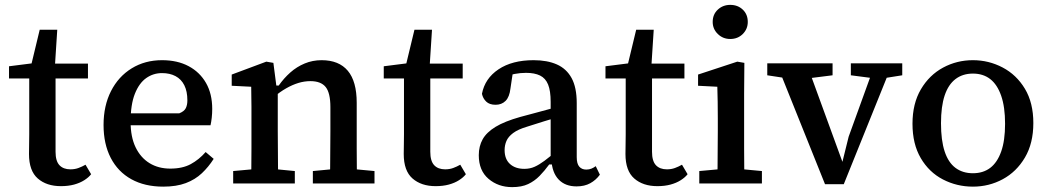

<svg xmlns="http://www.w3.org/2000/svg" viewBox="-20 -753 4305 788"><path d="M156 -431V-492H341V-431ZM230 11Q171 11 135 -20.5Q99 -52 99 -121Q99 -140 99.5 -159Q100 -178 100 -202V-431H17V-481L143 -497L103 -465L143 -631H215L204 -460L208 -450V-130Q208 -92 224 -75Q240 -58 269 -58Q287 -58 302 -63.5Q317 -69 331 -77L354 -38Q344 -25 326 -13.5Q308 -2 284 4.5Q260 11 230 11Z M650 13Q574 13 519 -17.5Q464 -48 434.5 -105Q405 -162 405 -240Q405 -319 435.5 -379Q466 -439 520.5 -472.5Q575 -506 645 -506Q708 -506 754 -481.5Q800 -457 825.5 -412.5Q851 -368 851 -306Q851 -287 849 -269.5Q847 -252 844 -239H470V-288H716Q736 -296 742.5 -309Q749 -322 749 -341Q749 -378 736.5 -403Q724 -428 700.5 -440.5Q677 -453 645 -453Q609 -453 580 -432.5Q551 -412 533.5 -368Q516 -324 516 -253Q516 -191 536.5 -148.5Q557 -106 593.5 -83.5Q630 -61 679 -61Q729 -61 763 -79.5Q797 -98 824 -129L857 -101Q836 -68 808.5 -42Q781 -16 742.5 -1.5Q704 13 650 13Z M937 0V-51L1047 -61H1087L1190 -51V0ZM1011 0Q1011 -30 1011.5 -67Q1012 -104 1012 -143Q1012 -182 1012 -215V-268Q1012 -294 1012 -315Q1012 -336 1011.5 -356Q1011 -376 1011 -397L931 -401V-447L1073 -500L1102 -495L1116 -387L1120 -386V-215Q1120 -182 1120.5 -143Q1121 -104 1121 -67Q1121 -30 1122 0ZM1264 0V-51L1370 -61H1410L1517 -51V0ZM1334 0Q1335 -30 1335 -67Q1335 -104 1335.5 -142.5Q1336 -181 1336 -215V-313Q1336 -372 1316.5 -396Q1297 -420 1254 -420Q1229 -420 1204.5 -412.5Q1180 -405 1154.5 -390.5Q1129 -376 1103 -354L1097 -402H1124Q1145 -432 1171.5 -455.5Q1198 -479 1230.5 -492.5Q1263 -506 1300 -506Q1371 -506 1407.5 -462.5Q1444 -419 1444 -331V-215Q1444 -181 1444 -142.5Q1444 -104 1444.5 -67Q1445 -30 1445 0Z M1694 -431V-492H1879V-431ZM1768 11Q1709 11 1673 -20.5Q1637 -52 1637 -121Q1637 -140 1637.5 -159Q1638 -178 1638 -202V-431H1555V-481L1681 -497L1641 -465L1681 -631H1753L1742 -460L1746 -450V-130Q1746 -92 1762 -75Q1778 -58 1807 -58Q1825 -58 1840 -63.5Q1855 -69 1869 -77L1892 -38Q1882 -25 1864 -13.5Q1846 -2 1822 4.5Q1798 11 1768 11Z M2082 15Q2025 15 1985 -19Q1945 -53 1945 -116Q1945 -153 1961 -181.5Q1977 -210 2014 -232.5Q2051 -255 2115 -273Q2143 -281 2171 -288Q2199 -295 2226.5 -303Q2254 -311 2282 -318V-276Q2247 -266 2212.5 -255Q2178 -244 2143 -233Q2106 -222 2086 -207Q2066 -192 2058.5 -174.5Q2051 -157 2051 -137Q2051 -100 2073 -80Q2095 -60 2132 -60Q2155 -60 2174 -68.5Q2193 -77 2214.5 -93Q2236 -109 2265 -134L2271 -78H2234Q2215 -52 2194.5 -31Q2174 -10 2147.5 2.5Q2121 15 2082 15ZM2346 12Q2300 12 2273 -16Q2246 -44 2243 -97L2240 -99V-335Q2240 -380 2229.5 -406Q2219 -432 2196.5 -443Q2174 -454 2139 -454Q2115 -454 2092 -449.5Q2069 -445 2045 -435L2088 -477L2075 -390Q2071 -355 2055 -339Q2039 -323 2014 -323Q1989 -323 1975.5 -336Q1962 -349 1958 -368Q1970 -431 2026 -468.5Q2082 -506 2170 -506Q2226 -506 2265.5 -488.5Q2305 -471 2326 -432.5Q2347 -394 2347 -330V-108Q2347 -81 2357.5 -69Q2368 -57 2386 -57Q2398 -57 2407.5 -61Q2417 -65 2425 -71L2442 -36Q2426 -14 2402.5 -1Q2379 12 2346 12Z M2604 -431V-492H2789V-431ZM2678 11Q2619 11 2583 -20.5Q2547 -52 2547 -121Q2547 -140 2547.5 -159Q2548 -178 2548 -202V-431H2465V-481L2591 -497L2551 -465L2591 -631H2663L2652 -460L2656 -450V-130Q2656 -92 2672 -75Q2688 -58 2717 -58Q2735 -58 2750 -63.5Q2765 -69 2779 -77L2802 -38Q2792 -25 2774 -13.5Q2756 -2 2732 4.5Q2708 11 2678 11Z M2850 0V-51L2960 -61H3000L3107 -51V0ZM2924 0Q2925 -30 2925 -67Q2925 -104 2925.5 -143Q2926 -182 2926 -215V-267Q2926 -304 2925.5 -334.5Q2925 -365 2924 -397L2845 -401V-447L3006 -500L3035 -495L3034 -369V-215Q3034 -182 3034 -143Q3034 -104 3034.5 -67Q3035 -30 3035 0ZM2977 -593Q2947 -593 2926 -613.5Q2905 -634 2905 -663Q2905 -694 2926 -713.5Q2947 -733 2977 -733Q3008 -733 3028.5 -713.5Q3049 -694 3049 -663Q3049 -634 3028.5 -613.5Q3008 -593 2977 -593Z M3366 3 3167 -493H3290L3441 -79H3435L3463 -192L3572 -493H3643L3443 3ZM3129 -444V-493H3397V-444L3286 -430H3221ZM3472 -444V-493H3683V-444L3601 -431H3572Z M3973 13Q3907 13 3850 -16.5Q3793 -46 3759 -104Q3725 -162 3725 -245Q3725 -328 3759.5 -386.5Q3794 -445 3850.5 -475.5Q3907 -506 3973 -506Q4038 -506 4095 -476Q4152 -446 4186.5 -388.5Q4221 -331 4221 -248Q4221 -165 4186.5 -106.5Q4152 -48 4095.5 -17.5Q4039 13 3973 13ZM3973 -42Q4015 -42 4044 -64Q4073 -86 4089 -131Q4105 -176 4105 -245Q4105 -314 4089 -360Q4073 -406 4044 -428.5Q4015 -451 3973 -451Q3931 -451 3901.5 -428.5Q3872 -406 3857 -361Q3842 -316 3842 -247Q3842 -177 3857 -131.5Q3872 -86 3901.5 -64Q3931 -42 3973 -42Z"/></svg>

Font: Source Serif 4 Medium
Style: Regular
Weight: 500
Designer: Frank Grießhammer
Foundry: Adobe Systems Incorporated
Version: Version 4.004;hotconv 1.0.116;makeotfexe 2.5.65601